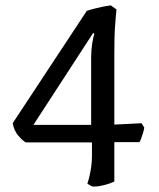

<svg xmlns="http://www.w3.org/2000/svg" viewBox="-20 -586 591 712"><path d="M326 106Q324 106 317.5 103Q311 100 304 95Q310 79 315.5 49.5Q321 20 321 -9V-58H75Q62 -66 47 -84Q32 -102 27 -129L302 -546Q311 -549 326 -553Q341 -557 358 -560.5Q375 -564 391 -566L412 -551Q411 -542 409.5 -525Q408 -508 406.5 -486Q405 -464 404.5 -439Q404 -414 404 -388V-124L505 -129L515 -113Q514 -105 510.5 -93.5Q507 -82 503.5 -72.5Q500 -63 497 -59H404V87Q397 91 383 95.5Q369 100 354.5 103Q340 106 326 106ZM104 -123H318V-374Q318 -400 322 -425Q326 -450 330 -462L325 -463Z"/></svg>

Font: Texturina Medium 12pt
Style: Regular
Weight: 400
Version: Version 1.002